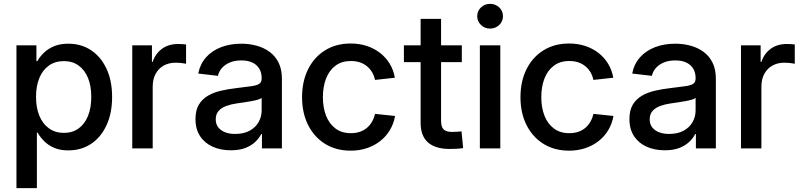

<svg xmlns="http://www.w3.org/2000/svg" viewBox="-20 -762 4121 986"><path d="M64.5 204.1V-529.3H167V-448.2H171.9Q185.1 -471.7 206.3 -491.9Q227.5 -512.2 258.3 -524.9Q289.1 -537.6 330.6 -537.6Q397 -537.6 447.5 -504.2Q498 -470.7 526.9 -409.2Q555.7 -347.7 555.7 -264.2Q555.7 -180.7 527.1 -118.9Q498.5 -57.1 448 -23.4Q397.5 10.3 330.1 10.3Q289.6 10.3 259.3 -2.4Q229 -15.1 207.8 -36.1Q186.5 -57.1 172.9 -81.1H169.4V204.1ZM308.1 -79.6Q352.1 -79.6 383.5 -102.3Q415 -125 431.9 -166.5Q448.7 -208 448.7 -264.6Q448.7 -320.8 431.9 -361.8Q415 -402.8 383.5 -425.5Q352.1 -448.2 308.1 -448.2Q263.2 -448.2 231 -425.3Q198.7 -402.3 181.9 -361.1Q165 -319.8 165 -264.6Q165 -209 182.1 -167.5Q199.2 -126 231.4 -102.8Q263.7 -79.6 308.1 -79.6Z M659.2 0V-529.3H760.3V-443.8H763.7Q778.3 -486.8 812 -511.5Q845.7 -536.1 894.5 -536.1Q905.8 -536.1 917 -535.4Q928.2 -534.7 935.5 -533.7V-434.6Q929.7 -436 913.8 -438Q897.9 -439.9 880.4 -439.9Q847.7 -439.9 821.3 -425.5Q794.9 -411.1 779.5 -383.5Q764.2 -356 764.2 -316.4V0Z M1165.5 9.8Q1113.8 9.8 1072.8 -8.3Q1031.7 -26.4 1007.8 -62.3Q983.9 -98.1 983.9 -150.4Q983.9 -195.8 1001.2 -224.6Q1018.6 -253.4 1048.1 -270.5Q1077.6 -287.6 1114.7 -296.1Q1151.9 -304.7 1190.9 -309.1Q1239.3 -315.4 1268.3 -319.1Q1297.4 -322.8 1310.5 -331.1Q1323.7 -339.4 1323.7 -357.9V-361.8Q1323.7 -389.2 1311.5 -409.4Q1299.3 -429.7 1276.1 -440.7Q1252.9 -451.7 1219.2 -451.7Q1185.1 -451.7 1159.9 -440.9Q1134.8 -430.2 1119.4 -412.4Q1104 -394.5 1099.1 -372.6L998 -384.3Q1007.8 -433.6 1038.3 -467.8Q1068.8 -502 1115.5 -519.8Q1162.1 -537.6 1219.2 -537.6Q1260.3 -537.6 1297.9 -527.3Q1335.4 -517.1 1364.7 -495.6Q1394 -474.1 1410.9 -439.9Q1427.7 -405.8 1427.7 -357.4V0H1325.2V-73.7H1321.8Q1311 -52.7 1291.3 -33.7Q1271.5 -14.6 1240.7 -2.4Q1210 9.8 1165.5 9.8ZM1187.5 -74.2Q1232.4 -74.2 1262.7 -91.1Q1293 -107.9 1308.3 -135.5Q1323.7 -163.1 1323.7 -194.8V-259.3Q1318.4 -254.4 1304.4 -250.2Q1290.5 -246.1 1271.7 -242.7Q1252.9 -239.3 1233.2 -236.3Q1213.4 -233.4 1196.3 -231Q1167.5 -227.1 1142.6 -218Q1117.7 -209 1102.8 -192.4Q1087.9 -175.8 1087.9 -148.9Q1087.9 -125 1100.6 -108.4Q1113.3 -91.8 1135.5 -83Q1157.7 -74.2 1187.5 -74.2Z M1781.2 11.7Q1706.1 11.7 1649.9 -22.9Q1593.8 -57.6 1562.5 -119.6Q1531.2 -181.6 1531.2 -262.7Q1531.2 -344.7 1562.5 -407Q1593.8 -469.2 1649.9 -503.9Q1706.1 -538.6 1781.2 -538.6Q1825.7 -538.6 1864 -525.9Q1902.3 -513.2 1932.1 -490Q1961.9 -466.8 1981.4 -434.6Q2001 -402.3 2007.8 -362.8L1905.8 -351.6Q1901.4 -373 1890.9 -390.9Q1880.4 -408.7 1864.7 -421.6Q1849.1 -434.6 1828.4 -441.7Q1807.6 -448.7 1781.7 -448.7Q1734.9 -448.7 1702.9 -424.8Q1670.9 -400.9 1654.5 -358.9Q1638.2 -316.9 1638.2 -262.7Q1638.2 -209.5 1654.5 -167.7Q1670.9 -126 1702.9 -102.1Q1734.9 -78.1 1781.7 -78.1Q1807.6 -78.1 1828.4 -85.2Q1849.1 -92.3 1864.5 -105.5Q1879.9 -118.7 1890.4 -137Q1900.9 -155.3 1906.2 -177.2L2008.8 -166.5Q2002 -127 1982.4 -94.2Q1962.9 -61.5 1932.9 -37.8Q1902.8 -14.2 1864.3 -1.2Q1825.7 11.7 1781.2 11.7Z M2351.6 -529.3V-442.9H2054.2V-529.3ZM2140.1 -665H2245.1V-141.6Q2245.1 -110.8 2257.8 -97.7Q2270.5 -84.5 2301.8 -84.5Q2312 -84.5 2325.9 -85.4Q2339.8 -86.4 2350.1 -87.4L2358.4 -1.5Q2343.8 1 2325 2Q2306.2 2.9 2289.1 2.9Q2215.3 2.9 2177.7 -30.8Q2140.1 -64.5 2140.1 -129.9Z M2444.3 0V-529.3H2549.3V0ZM2496.6 -615.2Q2469.2 -615.2 2450 -633.8Q2430.7 -652.3 2430.7 -678.7Q2430.7 -705.6 2450 -723.9Q2469.2 -742.2 2496.6 -742.2Q2524.4 -742.2 2543.7 -723.9Q2563 -705.6 2563 -678.7Q2563 -652.3 2543.7 -633.8Q2524.4 -615.2 2496.6 -615.2Z M2902.8 11.7Q2827.6 11.7 2771.5 -22.9Q2715.3 -57.6 2684.1 -119.6Q2652.8 -181.6 2652.8 -262.7Q2652.8 -344.7 2684.1 -407Q2715.3 -469.2 2771.5 -503.9Q2827.6 -538.6 2902.8 -538.6Q2947.3 -538.6 2985.6 -525.9Q3023.9 -513.2 3053.7 -490Q3083.5 -466.8 3103 -434.6Q3122.6 -402.3 3129.4 -362.8L3027.3 -351.6Q3022.9 -373 3012.5 -390.9Q3002 -408.7 2986.3 -421.6Q2970.7 -434.6 2950 -441.7Q2929.2 -448.7 2903.3 -448.7Q2856.4 -448.7 2824.5 -424.8Q2792.5 -400.9 2776.1 -358.9Q2759.8 -316.9 2759.8 -262.7Q2759.8 -209.5 2776.1 -167.7Q2792.5 -126 2824.5 -102.1Q2856.4 -78.1 2903.3 -78.1Q2929.2 -78.1 2950 -85.2Q2970.7 -92.3 2986.1 -105.5Q3001.5 -118.7 3012 -137Q3022.5 -155.3 3027.8 -177.2L3130.4 -166.5Q3123.5 -127 3104 -94.2Q3084.5 -61.5 3054.4 -37.8Q3024.4 -14.2 2985.8 -1.2Q2947.3 11.7 2902.8 11.7Z M3394 9.8Q3342.3 9.8 3301.3 -8.3Q3260.3 -26.4 3236.3 -62.3Q3212.4 -98.1 3212.4 -150.4Q3212.4 -195.8 3229.7 -224.6Q3247.1 -253.4 3276.6 -270.5Q3306.2 -287.6 3343.3 -296.1Q3380.4 -304.7 3419.4 -309.1Q3467.8 -315.4 3496.8 -319.1Q3525.9 -322.8 3539.1 -331.1Q3552.2 -339.4 3552.2 -357.9V-361.8Q3552.2 -389.2 3540 -409.4Q3527.8 -429.7 3504.6 -440.7Q3481.4 -451.7 3447.8 -451.7Q3413.6 -451.7 3388.4 -440.9Q3363.3 -430.2 3347.9 -412.4Q3332.5 -394.5 3327.6 -372.6L3226.6 -384.3Q3236.3 -433.6 3266.8 -467.8Q3297.4 -502 3344 -519.8Q3390.6 -537.6 3447.8 -537.6Q3488.8 -537.6 3526.4 -527.3Q3564 -517.1 3593.3 -495.6Q3622.6 -474.1 3639.4 -439.9Q3656.2 -405.8 3656.2 -357.4V0H3553.7V-73.7H3550.3Q3539.6 -52.7 3519.8 -33.7Q3500 -14.6 3469.2 -2.4Q3438.5 9.8 3394 9.8ZM3416 -74.2Q3460.9 -74.2 3491.2 -91.1Q3521.5 -107.9 3536.9 -135.5Q3552.2 -163.1 3552.2 -194.8V-259.3Q3546.9 -254.4 3533 -250.2Q3519 -246.1 3500.2 -242.7Q3481.4 -239.3 3461.7 -236.3Q3441.9 -233.4 3424.8 -231Q3396 -227.1 3371.1 -218Q3346.2 -209 3331.3 -192.4Q3316.4 -175.8 3316.4 -148.9Q3316.4 -125 3329.1 -108.4Q3341.8 -91.8 3364 -83Q3386.2 -74.2 3416 -74.2Z M3785.2 0V-529.3H3886.2V-443.8H3889.6Q3904.3 -486.8 3938 -511.5Q3971.7 -536.1 4020.5 -536.1Q4031.7 -536.1 4043 -535.4Q4054.2 -534.7 4061.5 -533.7V-434.6Q4055.7 -436 4039.8 -438Q4023.9 -439.9 4006.3 -439.9Q3973.6 -439.9 3947.3 -425.5Q3920.9 -411.1 3905.5 -383.5Q3890.1 -356 3890.1 -316.4V0Z"/></svg>

Font: Inter 24pt Medium
Style: Regular
Weight: 500
Designer: Rasmus Andersson
Foundry: rsms
Version: Version 4.001;git-66647c0bb